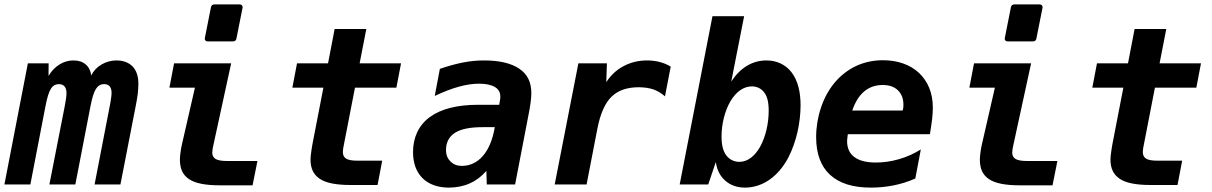

<svg xmlns="http://www.w3.org/2000/svg" viewBox="-36 -833 5475 867"><path d="M-16.1 0H101.1L168.9 -351.1C176.3 -389.6 183.6 -416 193.8 -432.1C202.6 -446.3 214.8 -453.1 230 -453.1C241.2 -453.1 249.5 -449.7 255.4 -442.9C261.2 -436 264.2 -426.3 264.2 -412.6C264.2 -406.7 263.7 -398.4 262.2 -387.7C260.7 -377.4 257.3 -358.9 255.9 -351.1L187 0H304.2L372.1 -351.1C379.4 -389.2 387.2 -415.5 397 -431.2C406.2 -445.8 418.5 -453.1 434.1 -453.1C445.3 -453.1 453.6 -449.7 459.5 -442.9C463.9 -437.5 467.8 -428.7 467.8 -414.1C467.8 -408.7 467.3 -400.9 465.8 -391.1C463.9 -376.5 461.9 -366.2 459 -351.1L391.1 0H507.8L576.2 -351.1C579.6 -368.7 584.5 -394 586.4 -411.6C587.9 -427.2 588.9 -443.4 588.9 -454.6C588.9 -485.8 581.5 -513.7 562.5 -533.2C545.4 -550.3 521 -560.1 490.2 -560.1C466.8 -560.1 443.8 -554.2 422.9 -542C401.9 -529.8 386.2 -513.2 376 -492.2C373.5 -513.2 365.2 -529.8 351.1 -542C336.9 -554.2 318.4 -560.1 295.9 -560.1C273.4 -560.1 252.4 -554.2 232.9 -542C212.9 -529.8 196.3 -512.2 183.1 -490.2L183.6 -546.9H89.8Z M902.3 -646H1016.1C1024.9 -646 1030.3 -650.4 1031.7 -659.2L1059.1 -796.9C1059.6 -798.3 1059.6 -799.8 1059.6 -800.8C1059.6 -808.1 1054.7 -813 1045.9 -813H932.1C923.3 -813 918 -808.6 916.5 -799.8L889.2 -662.1C888.7 -660.6 888.7 -659.2 888.7 -658.2C888.7 -650.9 893.6 -646 902.3 -646ZM959.5 3.9H1104.5L1126.5 -106H990.7C965.3 -106 947.8 -108.9 937.5 -115.2C926.3 -122.1 922.4 -132.8 922.4 -144C922.4 -147.9 922.9 -151.4 923.8 -156.7C924.8 -162.6 923.3 -158.7 926.8 -174.3L1007.8 -546.9H750L729 -437H844.2L785.6 -181.2C782.2 -166.5 780.8 -157.7 778.8 -142.6C777.3 -131.3 776.4 -122.6 776.4 -111.8C776.4 -74.2 787.6 -43.9 817.9 -23.9C845.7 -5.4 890.1 3.9 959.5 3.9Z M1549.3 2.4H1668.9L1689.9 -107.4H1580.1C1554.2 -107.4 1536.6 -110.4 1526.9 -116.7C1517.1 -122.6 1512.2 -133.3 1512.2 -146.5C1512.2 -150.4 1512.7 -153.8 1513.2 -158.7C1514.2 -168 1515.6 -172.4 1516.1 -175.8L1566.9 -437H1753.9L1774.9 -546.9H1587.9L1618.2 -702.1H1475.1L1445.3 -546.9H1305.2L1284.2 -437H1424.3L1375 -182.6C1372.1 -167 1369.6 -149.4 1368.7 -141.6C1367.2 -130.4 1366.2 -122.6 1366.2 -111.8C1366.2 -74.7 1378.4 -44.9 1408.2 -25.4C1436 -6.8 1480.5 2.4 1549.3 2.4Z M1991.2 14.2C2023.9 14.2 2057.1 7.8 2085.4 -4.9C2112.3 -16.6 2137.2 -35.2 2160.2 -61L2162.1 0H2290L2350.1 -312C2355 -337.4 2357.4 -350.1 2359.9 -369.1C2362.3 -387.2 2363.3 -400.9 2363.3 -412.6C2363.3 -460 2347.2 -497.1 2308.6 -522.9C2272 -547.9 2217.8 -560.1 2150.4 -560.1C2117.2 -560.1 2087.4 -557.1 2054.7 -550.8C2022 -544.4 1986.8 -534.7 1950.2 -522L1927.2 -399.9C1969.2 -419.4 2003.4 -432.6 2035.6 -441.4C2069.3 -450.7 2098.6 -455.1 2127 -455.1C2157.2 -455.1 2181.6 -450.2 2198.2 -440.4C2214.8 -430.7 2223.1 -416.5 2223.1 -397.9V-389.6C2223.1 -388.7 2222.7 -386.2 2222.2 -383.8L2218.3 -359.9H2124C2028.8 -359.9 1955.6 -341.3 1905.3 -304.7C1854.5 -267.6 1829.1 -212.4 1829.1 -146.5C1829.1 -100.1 1841.8 -58.1 1872.1 -28.3C1901.4 0.5 1942.9 14.2 1991.2 14.2ZM2050.8 -84C2026.9 -84 2011.2 -90.8 1998 -104C1984.9 -117.2 1978 -133.3 1978 -156.7C1978 -189.5 1991.7 -216.3 2018.6 -233.4C2045.4 -250.5 2086.9 -258.8 2143.1 -258.8H2198.2C2189 -201.2 2169.4 -157.7 2145 -129.4C2119.1 -99.1 2085.9 -84 2050.8 -84Z M2468.8 0H2612.8L2661.6 -252C2674.8 -320.8 2696.8 -368.2 2725.1 -396C2755.4 -425.8 2797.4 -439 2847.7 -439C2871.1 -439 2895 -436 2914.6 -429.2C2931.2 -423.3 2950.2 -413.1 2966.8 -397.9L2992.7 -532.2C2978.5 -541 2962.4 -547.9 2944.3 -552.7C2926.3 -557.6 2906.7 -560.1 2886.2 -560.1C2848.1 -560.1 2812.5 -551.8 2780.3 -534.7C2748 -517.6 2721.7 -493.2 2701.7 -461.9L2704.6 -546.9H2575.7Z M3328.1 14.2C3366.2 14.2 3404.8 2 3438 -21C3471.2 -43.9 3500.5 -78.1 3522.5 -119.1C3542 -155.8 3556.2 -198.7 3564.5 -233.9C3574.2 -275.9 3579.1 -319.8 3579.1 -357.4C3579.1 -417.5 3566.9 -469.7 3538.1 -506.8C3510.3 -542.5 3470.2 -560.1 3424.3 -560.1C3394 -560.1 3364.3 -552.2 3337.4 -536.1C3310.5 -520 3286.6 -496.1 3266.1 -464.8L3324.2 -759.8H3181.2L3033.2 0H3162.1L3196.3 -101.1C3202.1 -62 3217.8 -35.6 3239.7 -16.6C3261.7 2.4 3290.5 14.2 3328.1 14.2ZM3302.7 -102.1C3278.8 -102.1 3257.8 -112.8 3243.7 -131.3C3230 -149.4 3222.2 -175.8 3222.2 -216.8C3222.2 -272.5 3236.8 -332 3262.2 -375.5C3289.6 -421.9 3324.7 -442.9 3358.9 -442.9C3381.8 -442.9 3401.4 -433.6 3415 -415.5C3428.7 -397.5 3435.1 -372.1 3435.1 -333C3435.1 -275.4 3421.4 -215.8 3397 -171.4C3373 -127.9 3339.8 -102.1 3302.7 -102.1Z M3897 14.2C3931.6 14.2 3966.8 10.7 4000.5 3.9C4034.2 -2.9 4066.4 -13.2 4097.2 -26.9L4122.1 -158.2C4091.8 -139.2 4059.1 -124.5 4023.9 -114.3C3988.8 -104 3953.1 -99.1 3919.4 -99.1C3875.5 -99.1 3843.8 -107.4 3821.8 -124C3801.8 -139.2 3789.1 -161.1 3789.1 -196.8L3790.5 -211.4C3791 -216.3 3791.5 -221.7 3792.5 -227.1H4163.1C4167.5 -253.4 4171.9 -283.7 4173.3 -296.4C4175.3 -313.5 4176.3 -335 4176.3 -348.1C4176.3 -414.1 4152.8 -466.3 4115.2 -502.4C4075.2 -541 4017.1 -561 3951.2 -561C3907.2 -561 3866.7 -552.2 3829.1 -534.7C3793 -517.6 3759.3 -491.7 3731.4 -458C3705.6 -426.3 3685.5 -390.1 3670.9 -346.2C3656.7 -303.2 3649.4 -258.3 3649.4 -213.9C3649.4 -140.6 3669.4 -83 3712.4 -43.5C3754.4 -4.9 3815.4 14.2 3897 14.2ZM3812.5 -334C3825.7 -372.6 3843.8 -401.4 3866.7 -420.4C3889.6 -439.5 3917.5 -449.2 3950.2 -449.2C3979 -449.2 4002 -441.4 4018.6 -425.3C4035.2 -409.2 4043.5 -387.7 4043.5 -359.9C4043.5 -356 4043.5 -352.1 4043 -347.7C4042.5 -343.3 4041.5 -338.4 4040 -334Z M4514.6 -646H4628.4C4637.2 -646 4642.6 -650.4 4644 -659.2L4671.4 -796.9C4671.9 -798.3 4671.9 -799.8 4671.9 -800.8C4671.9 -808.1 4667 -813 4658.2 -813H4544.4C4535.6 -813 4530.3 -808.6 4528.8 -799.8L4501.5 -662.1C4501 -660.6 4501 -659.2 4501 -658.2C4501 -650.9 4505.9 -646 4514.6 -646ZM4571.8 3.9H4716.8L4738.8 -106H4603C4577.6 -106 4560.1 -108.9 4549.8 -115.2C4538.6 -122.1 4534.7 -132.8 4534.7 -144C4534.7 -147.9 4535.2 -151.4 4536.1 -156.7C4537.1 -162.6 4535.6 -158.7 4539.1 -174.3L4620.1 -546.9H4362.3L4341.3 -437H4456.5L4397.9 -181.2C4394.5 -166.5 4393.1 -157.7 4391.1 -142.6C4389.6 -131.3 4388.7 -122.6 4388.7 -111.8C4388.7 -74.2 4399.9 -43.9 4430.2 -23.9C4458 -5.4 4502.4 3.9 4571.8 3.9Z M5161.6 2.4H5281.2L5302.2 -107.4H5192.4C5166.5 -107.4 5148.9 -110.4 5139.2 -116.7C5129.4 -122.6 5124.5 -133.3 5124.5 -146.5C5124.5 -150.4 5125 -153.8 5125.5 -158.7C5126.5 -168 5127.9 -172.4 5128.4 -175.8L5179.2 -437H5366.2L5387.2 -546.9H5200.2L5230.5 -702.1H5087.4L5057.6 -546.9H4917.5L4896.5 -437H5036.6L4987.3 -182.6C4984.4 -167 4981.9 -149.4 4981 -141.6C4979.5 -130.4 4978.5 -122.6 4978.5 -111.8C4978.5 -74.7 4990.7 -44.9 5020.5 -25.4C5048.3 -6.8 5092.8 2.4 5161.6 2.4Z"/></svg>

Font: Hack
Style: Bold Oblique
Weight: 700
Italic angle: -12°
Monospace: yes
Designer: Christopher Simpkins
Foundry: Christopher Simpkins
Version: Version 2.010